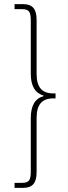

<svg xmlns="http://www.w3.org/2000/svg" viewBox="-20 -807 327 923"><path d="M128 -453V-710Q128 -740 119.5 -751.5Q111 -763 87 -763H50V-787H93Q125 -787 140.5 -769Q156 -751 156 -711V-451Q156 -404 175.5 -381Q195 -358 236 -358H247V-334H236Q195 -334 175.5 -311Q156 -288 156 -241V20Q156 60 140.5 78Q125 96 93 96H50V72H87Q111 72 119.5 60.5Q128 49 128 19V-239Q128 -329 190 -345V-347Q158 -357 143 -383Q128 -409 128 -453Z"/></svg>

Font: Prompt Thin
Style: Regular
Weight: 100
Designer: Katatrad Team
Foundry: CadsonDemak
Version: Version 1.030